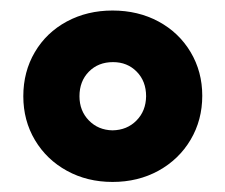

<svg xmlns="http://www.w3.org/2000/svg" viewBox="-20 -748 439 374"><path d="M25.4 -560.5Q25.4 -608.4 47.9 -646.5Q70.3 -684.6 110.1 -706.1Q149.9 -727.5 199.2 -727.5Q249 -727.5 288.8 -706.1Q328.6 -684.6 351.3 -646.5Q374 -608.4 374 -561.5Q374 -514.2 351.3 -475.8Q328.6 -437.5 288.8 -415.5Q249 -393.6 199.2 -393.6Q149.9 -393.6 110.4 -415.3Q70.8 -437 48.1 -475.1Q25.4 -513.2 25.4 -560.5ZM264.6 -560.5Q264.6 -589.8 246.3 -608.4Q228 -627 200.2 -627Q171.4 -627 153.1 -608.4Q134.8 -589.8 134.8 -560.5Q134.8 -532.2 153.1 -513.4Q171.4 -494.6 199.2 -494.1Q227.5 -494.6 245.8 -513.2Q264.2 -531.7 264.6 -560.5Z"/></svg>

Font: Reddit Sans Chocolate ExtraBold
Style: Regular
Weight: 800
Designer: Stephen Hutchings
Foundry: Reddit
Version: Version 1.011